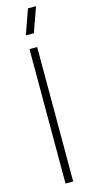

<svg xmlns="http://www.w3.org/2000/svg" viewBox="-143 -980 489 1014"><g transform="rotate(-15 101.0 -472.5)"><path d="M124 -810H80L128 -945H172ZM80 0V-735H122V0Z"/></g></svg>

Font: Vela Sans ExtLt
Style: Regular
Weight: 200
Designer: Principal design: Mikhail Sharanda - project Manrope.
Design modification: Ravid Balaliev
Foundry: Mikhail Sharanda
Version: Version 1.001